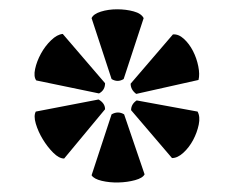

<svg xmlns="http://www.w3.org/2000/svg" viewBox="-20 -770 503 413"><path d="M58 -597Q52 -605 55.5 -621.5Q59 -638 68 -654.5Q77 -671 90 -683.5Q103 -696 115 -697L206 -591Q206 -576 193 -569ZM118 -429Q107 -429 94.5 -441.5Q82 -454 72 -470.5Q62 -487 57 -504Q52 -521 57 -530L192 -556Q206 -548 206 -535ZM291 -395Q287 -387 270.5 -382.5Q254 -378 235 -377.5Q216 -377 199 -381Q182 -385 177 -393L220 -524Q234 -532 247 -524ZM405 -530Q411 -519 407.5 -502Q404 -485 395.5 -469Q387 -453 374.5 -441.5Q362 -430 350 -430L262 -533Q262 -546 274 -554ZM352 -696Q364 -697 375.5 -686.5Q387 -676 395 -660.5Q403 -645 406.5 -627.5Q410 -610 407 -598L273 -568Q261 -577 261 -590ZM177 -731Q181 -740 197 -745Q213 -750 232 -750Q251 -750 267.5 -745.5Q284 -741 289 -731L246 -600Q233 -592 220 -600Z"/></svg>

Font: PT Serif
Style: Bold
Weight: 700
Designer: A.Korolkova, O.Umpeleva, V.Yefimov
Foundry: ParaType Ltd
Version: Version 1.000W OFL; ttfautohint (v1.6)